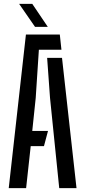

<svg xmlns="http://www.w3.org/2000/svg" viewBox="-20 -980 444 1000"><path d="M25.5 0 115 -800H291.5L300 -721H182.5L166 -469.5L148 -298H230L209 -219H140L116 0ZM288.5 0 240.5 -470.5 225.5 -678.5H303L378.5 0ZM162.5 -840 79.5 -960H148L229 -840Z"/></svg>

Font: Big Shoulders Stencil Text Thin Medium
Style: Regular
Weight: 500
Version: Version 2.001